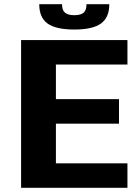

<svg xmlns="http://www.w3.org/2000/svg" viewBox="-20 -890 654 910"><path d="M584 -584H245V-420H544V-304H245V-116H584V0H80V-700H584ZM498 -870Q498 -807 458.5 -778.5Q419 -750 332 -750Q245 -750 205.5 -778.5Q166 -807 166 -870H274Q274 -841 288.5 -829.5Q303 -818 332 -818Q363 -818 376.5 -830Q390 -842 390 -870Z"/></svg>

Font: Fivo Sans Modern
Style: Regular
Weight: 700
Designer: Alexander Slobzheninov
Foundry: Alexander Slobzheninov
Version: 1.0